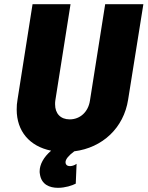

<svg xmlns="http://www.w3.org/2000/svg" viewBox="-20 -720 707 920"><path d="M484 -700 411 -238C403 -184 364 -148 314 -148C270 -148 244 -176 244 -220C244 -226 244 -232 245 -238L318 -700H136L64 -243C61 -227 60 -211 60 -195C60 -92 121 -19 225 2C189 33 170 68 170 101C170 105 170 109 171 113C178 165 218 180 258 180C292 180 326 169 343 160L347 65C336 73 324 76 315 76C303 76 294 70 294 57C294 43 309 25 336 5C471 -12 573 -107 594 -243L667 -700Z"/></svg>

Font: Arthouse Owned Black
Style: Italic
Weight: 900
Italic angle: -10°
Designer: Jeremy Tribby
Foundry: Tribby Type
Version: Version 1.000;PS 001.000;hotconv 1.0.88;makeotf.lib2.5.64775